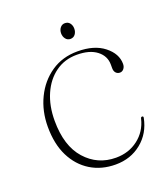

<svg xmlns="http://www.w3.org/2000/svg" viewBox="-112 -655 653 745"><g transform="rotate(-20 214.0 -282.5)"><path d="M399 -348Q399 -336 392.5 -328Q386 -320 376.5 -320Q366.5 -320 360 -327Q353.5 -334 353.5 -346.5V-361.5Q353.5 -397 324 -419.8Q294.5 -442.5 242 -442.5Q191.5 -442.5 153.8 -415.2Q116 -388 95 -340.2Q74 -292.5 74 -231Q74 -127 124 -71Q174 -15 249.5 -15Q302.5 -15 341.2 -44.8Q380 -74.5 392 -124Q393 -130.5 398.5 -130.5Q404 -130.5 403 -124Q391 -63 346.2 -26.8Q301.5 9.5 239.5 9.5Q181 9.5 136.2 -18Q91.5 -45.5 66.2 -96.2Q41 -147 41 -218Q41 -282.5 67 -336.2Q93 -390 139.8 -422Q186.5 -454 249 -454Q318 -454 358.5 -422Q399 -390 399 -348ZM240.5 -508.5Q228.5 -508.5 221 -518.2Q213.5 -528 213.5 -541Q213.5 -554.5 221 -564Q228.5 -573.5 240.5 -573.5Q253.5 -573.5 260.8 -564Q268 -554.5 268 -541Q268 -528 260.8 -518.2Q253.5 -508.5 240.5 -508.5Z"/></g></svg>

Font: Fraunces 72pt Thin
Style: Regular
Weight: 100
Version: Version 1.000;[b76b70a41]